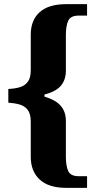

<svg xmlns="http://www.w3.org/2000/svg" viewBox="-20 -780 459 924"><path d="M298 124Q214 124 171 84Q128 44 128 -25V-195Q128 -232 113.5 -251Q99 -270 74.5 -277Q50 -284 20 -286V-352Q50 -353 74.5 -360Q99 -367 113.5 -386Q128 -405 128 -442V-613Q128 -683 171 -721.5Q214 -760 298 -760H399V-705H359Q320 -705 308.5 -680.5Q297 -656 297 -610V-440Q297 -396 273 -367.5Q249 -339 194 -325V-315Q248 -299 272.5 -270.5Q297 -242 297 -198V-27Q297 19 308.5 43.5Q320 68 359 68H399V124Z"/></svg>

Font: Noto Serif Ethiopic SemiCondensed ExtraBold
Style: Regular
Weight: 800
Width: 4
Designer: Monotype Design Team
Foundry: Monotype Imaging Inc.
Version: Version 2.102; ttfautohint (v1.8.4.7-5d5b)